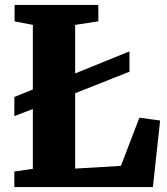

<svg xmlns="http://www.w3.org/2000/svg" viewBox="-20 -763 683 783"><path d="M38.5 0V-63.5L114 -74.5V-661.5L39.5 -676V-743H381V-676L286.5 -661.5V-75.5L473 -86.5L548.5 -283L633 -271.5L603.5 0ZM38.5 -289.5V-367.5L169.5 -421L223.5 -438L508 -553.5V-470.5L222.5 -357.5L169.5 -339.5Z"/></svg>

Font: Merriweather 24pt Black
Style: Regular
Weight: 900
Designer: Eben Sorkin
Foundry: Eben Sorkin
Version: Version 2.100